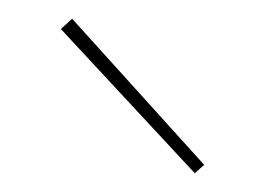

<svg xmlns="http://www.w3.org/2000/svg" viewBox="-20 -700 278 205"><path d="M188 -515 45 -669 57 -680 198 -524Z"/></svg>

Font: EauTestSC Thin
Style: Regular
Weight: 250
Designer: Christian Thalmann (Catharsis Fonts)
Version: Version 0.001;PS 000.001;hotconv 1.0.88;makeotf.lib2.5.64775